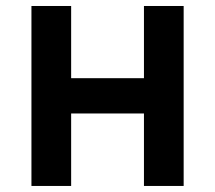

<svg xmlns="http://www.w3.org/2000/svg" viewBox="-20 -615 711 635"><path d="M456.1 -595.2V-356.4H215.3V-595.2H84V0H215.3V-239.7H456.1V0H587.4V-595.2Z"/></svg>

Font: Now ExtraBold
Style: Regular
Weight: 800
Designer: Alfredo Marco Pradil
Foundry: Alfredo Marco Pradil
Version: Version 1.200;hotconv 1.0.109;makeotfexe 2.5.65596